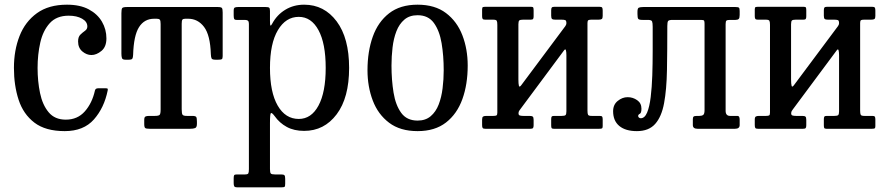

<svg xmlns="http://www.w3.org/2000/svg" viewBox="-20 -550 3793 820"><path d="M39.5 -260Q39.5 -335 63.5 -396.2Q87.5 -457.5 137.8 -493.8Q188 -530 266 -530Q322 -530 359.2 -510Q396.5 -490 415.5 -457.2Q434.5 -424.5 434.5 -386Q434.5 -350 413.2 -332.5Q392 -315 370.5 -315Q350 -315 331.8 -330.2Q313.5 -345.5 313.5 -373Q313.5 -392.5 323.2 -402Q333 -411.5 343 -418.5Q353 -425.5 353 -437Q353 -457.5 330.5 -470.2Q308 -483 273.5 -483Q221.5 -483 192.5 -451Q163.5 -419 152 -368Q140.5 -317 140.5 -260Q140.5 -203 151 -152.5Q161.5 -102 187.8 -70.5Q214 -39 261 -39Q311 -39 342.2 -74.2Q373.5 -109.5 385.5 -163.5Q387.5 -173 399.5 -173H430.5Q438 -173 439.5 -171.5Q441 -170 440 -164Q425 -89.5 381 -39.8Q337 10 256.5 10Q174.5 10 127 -26.2Q79.5 -62.5 59.5 -123.8Q39.5 -185 39.5 -260Z M596 -20.5V-37.5Q596 -49.5 601 -52.2Q606 -55 617 -55H641.5Q657.5 -55 661.8 -59.5Q666 -64 666 -82.5V-447.5Q666 -462 662.5 -466Q659 -470 649 -470H638.5Q596.5 -470 573.8 -434.2Q551 -398.5 548.5 -315.5Q548 -304 545.2 -299.5Q542.5 -295 529.5 -295H515.5Q503 -295 500.8 -302.2Q498.5 -309.5 498.5 -320.5V-493.5Q498.5 -511 502 -515.5Q505.5 -520 522.5 -520H910Q924.5 -520 927.8 -515.8Q931 -511.5 931 -496.5V-310.5Q931 -299.5 927.2 -297.2Q923.5 -295 912 -295H900Q886 -295 883.5 -300.8Q881 -306.5 880.5 -318.5Q878 -400 851.5 -435Q825 -470 783.5 -470H771.5Q762 -470 759 -466Q756 -462 756 -448.5V-83.5Q756 -64.5 759.8 -59.8Q763.5 -55 778 -55H800Q815 -55 818 -50.5Q821 -46 821 -30.5V-21Q821 -6 813.2 -3Q805.5 0 792 0H619Q604.5 0 600.2 -3.2Q596 -6.5 596 -20.5Z M978 -485V-504Q978 -515 982.2 -517.5Q986.5 -520 996.5 -520H1114.5Q1126 -520 1129.5 -517.2Q1133 -514.5 1133 -503V-461Q1133 -442.5 1135.2 -441Q1137.5 -439.5 1142 -448Q1162.5 -486.5 1198.2 -508.2Q1234 -530 1279 -530Q1364.5 -530 1417.8 -458.8Q1471 -387.5 1471 -260Q1471 -132.5 1417.8 -61.8Q1364.5 9 1279 9Q1236 9 1205 -7.8Q1174 -24.5 1153 -54Q1141 -70 1137 -67Q1133 -64 1133 -24V172Q1133 187.5 1136.8 191.2Q1140.5 195 1154 195H1180.5Q1191.5 195 1194.8 198.5Q1198 202 1198 214V234.5Q1198 245.5 1195.5 247.8Q1193 250 1182.5 250H993.5Q983 250 980.5 245.8Q978 241.5 978 232V212Q978 202 980 198.5Q982 195 991.5 195H1026Q1038 195 1040.5 190.5Q1043 186 1043 172V-446Q1043 -459 1038.5 -462Q1034 -465 1025.5 -465H990.5Q982 -465 980 -469.5Q978 -474 978 -485ZM1133 -260Q1133 -156 1166 -99Q1199 -42 1256 -42Q1309.5 -42 1340.2 -99Q1371 -156 1371 -260Q1371 -364.5 1340.2 -421.2Q1309.5 -478 1256 -478Q1200.5 -478 1166.8 -421.2Q1133 -364.5 1133 -260Z M1549.5 -250Q1549.5 -330 1572 -393.2Q1594.5 -456.5 1641.8 -493.2Q1689 -530 1763.5 -530Q1837.5 -530 1884.8 -494.2Q1932 -458.5 1954.8 -399.2Q1977.5 -340 1977.5 -270Q1977.5 -190 1954.8 -126.8Q1932 -63.5 1884.8 -26.8Q1837.5 10 1763.5 10Q1689 10 1641.8 -25.8Q1594.5 -61.5 1572 -120.8Q1549.5 -180 1549.5 -250ZM1652 -270Q1652 -208 1660.8 -154.5Q1669.5 -101 1693.5 -68Q1717.5 -35 1763.5 -35Q1797.5 -35 1819.5 -53.8Q1841.5 -72.5 1853.5 -103.5Q1865.5 -134.5 1870.2 -172.8Q1875 -211 1875 -250Q1875 -312 1866 -365.5Q1857 -419 1833 -452Q1809 -485 1763.5 -485Q1729 -485 1707 -466.2Q1685 -447.5 1673 -416.5Q1661 -385.5 1656.5 -347.2Q1652 -309 1652 -270Z M2489 -77.5Q2489 -64.5 2491.5 -59.8Q2494 -55 2507 -55H2541Q2549.5 -55 2551.8 -51.8Q2554 -48.5 2554 -40V-11Q2554 -3 2550.5 -1.5Q2547 0 2538.5 0H2345Q2337 0 2335.5 -3.8Q2334 -7.5 2334 -15.5V-40.5Q2334 -49 2336.2 -52Q2338.5 -55 2346.5 -55H2379Q2391 -55 2395 -58.2Q2399 -61.5 2399 -74.5V-314.5Q2399 -329 2396.8 -335.8Q2394.5 -342.5 2389 -335L2202.5 -84Q2200 -80.5 2197.2 -76.5Q2194.5 -72.5 2194.5 -66Q2194.5 -58.5 2200 -56.8Q2205.5 -55 2215 -55H2241.5Q2251.5 -55 2255.2 -52Q2259 -49 2259 -38V-15Q2259 -6 2256.2 -3Q2253.5 0 2245 0H2053Q2044 0 2041.5 -3.2Q2039 -6.5 2039 -16V-39Q2039 -49.5 2043.2 -52.2Q2047.5 -55 2057 -55H2087Q2097 -55 2100.5 -57.2Q2104 -59.5 2104 -69V-443.5Q2104 -456.5 2101.5 -461.2Q2099 -466 2086 -466H2052Q2044 -466 2041.5 -469.2Q2039 -472.5 2039 -481V-510Q2039 -518.5 2042.8 -519.8Q2046.5 -521 2054.5 -521H2248Q2256 -521 2257.5 -517.5Q2259 -514 2259 -505.5V-480.5Q2259 -472.5 2256.8 -469.2Q2254.5 -466 2246.5 -466H2214Q2202 -466 2198 -462.8Q2194 -459.5 2194 -446.5V-211Q2194 -191.5 2196.2 -183.5Q2198.5 -175.5 2206.5 -186.5L2394.5 -438.5Q2399 -445 2399 -450.5Q2399 -462 2394.2 -464Q2389.5 -466 2378 -466H2351.5Q2341.5 -466 2337.8 -469Q2334 -472 2334 -483V-506Q2334 -515 2336.8 -518Q2339.5 -521 2348 -521H2540Q2549 -521 2551.5 -517.8Q2554 -514.5 2554 -505V-482Q2554 -471.5 2550 -468.8Q2546 -466 2536 -466H2506Q2496.5 -466 2492.8 -463.8Q2489 -461.5 2489 -452Z M2598.5 -75Q2598.5 -103 2618.2 -119Q2638 -135 2660.5 -135Q2683 -135 2701.2 -122.2Q2719.5 -109.5 2719.5 -86Q2719.5 -67.5 2712.5 -64Q2705.5 -60.5 2705.5 -55Q2705.5 -50 2709.2 -47.5Q2713 -45 2716.5 -45Q2733.5 -45 2743.8 -69.5Q2754 -94 2759 -135.2Q2764 -176.5 2765.8 -227.5Q2767.5 -278.5 2767.5 -332.5Q2767.5 -386.5 2767.5 -435.5Q2767.5 -452.5 2764.8 -458.8Q2762 -465 2747 -465H2724Q2709 -465 2705.8 -469.5Q2702.5 -474 2702.5 -490V-500Q2702.5 -514.5 2708.2 -517.2Q2714 -520 2727.5 -520H3121Q3132.5 -520 3135.8 -517.2Q3139 -514.5 3139 -503V-486Q3139 -473 3134.8 -469Q3130.5 -465 3121 -465H3098.5Q3086.5 -465 3082.8 -462.2Q3079 -459.5 3079 -447V-77Q3079 -55 3098 -55H3128Q3135 -55 3137 -50.5Q3139 -46 3139 -39V-16Q3139 0 3119 0H2959Q2939 0 2939 -16V-41Q2939 -49 2942.2 -52Q2945.5 -55 2957 -55H2967Q2977 -55 2983 -59Q2989 -63 2989 -80V-448Q2989 -458 2987.2 -461.5Q2985.5 -465 2974 -465H2852.5Q2836.5 -465 2833.2 -460Q2830 -455 2830 -439Q2830 -334 2828.5 -250.8Q2827 -167.5 2816.2 -109.5Q2805.5 -51.5 2778.2 -20.8Q2751 10 2700 10Q2651.5 10 2625 -12Q2598.5 -34 2598.5 -75Z M3653.5 -77.5Q3653.5 -64.5 3656 -59.8Q3658.5 -55 3671.5 -55H3705.5Q3714 -55 3716.2 -51.8Q3718.5 -48.5 3718.5 -40V-11Q3718.5 -3 3715 -1.5Q3711.5 0 3703 0H3509.5Q3501.5 0 3500 -3.8Q3498.5 -7.5 3498.5 -15.5V-40.5Q3498.5 -49 3500.8 -52Q3503 -55 3511 -55H3543.5Q3555.5 -55 3559.5 -58.2Q3563.5 -61.5 3563.5 -74.5V-314.5Q3563.5 -329 3561.2 -335.8Q3559 -342.5 3553.5 -335L3367 -84Q3364.5 -80.5 3361.8 -76.5Q3359 -72.5 3359 -66Q3359 -58.5 3364.5 -56.8Q3370 -55 3379.5 -55H3406Q3416 -55 3419.8 -52Q3423.5 -49 3423.5 -38V-15Q3423.5 -6 3420.8 -3Q3418 0 3409.5 0H3217.5Q3208.5 0 3206 -3.2Q3203.5 -6.5 3203.5 -16V-39Q3203.5 -49.5 3207.8 -52.2Q3212 -55 3221.5 -55H3251.5Q3261.5 -55 3265 -57.2Q3268.5 -59.5 3268.5 -69V-443.5Q3268.5 -456.5 3266 -461.2Q3263.5 -466 3250.5 -466H3216.5Q3208.5 -466 3206 -469.2Q3203.5 -472.5 3203.5 -481V-510Q3203.5 -518.5 3207.2 -519.8Q3211 -521 3219 -521H3412.5Q3420.5 -521 3422 -517.5Q3423.5 -514 3423.5 -505.5V-480.5Q3423.5 -472.5 3421.2 -469.2Q3419 -466 3411 -466H3378.5Q3366.5 -466 3362.5 -462.8Q3358.5 -459.5 3358.5 -446.5V-211Q3358.5 -191.5 3360.8 -183.5Q3363 -175.5 3371 -186.5L3559 -438.5Q3563.5 -445 3563.5 -450.5Q3563.5 -462 3558.8 -464Q3554 -466 3542.5 -466H3516Q3506 -466 3502.2 -469Q3498.5 -472 3498.5 -483V-506Q3498.5 -515 3501.2 -518Q3504 -521 3512.5 -521H3704.5Q3713.5 -521 3716 -517.8Q3718.5 -514.5 3718.5 -505V-482Q3718.5 -471.5 3714.5 -468.8Q3710.5 -466 3700.5 -466H3670.5Q3661 -466 3657.2 -463.8Q3653.5 -461.5 3653.5 -452Z"/></svg>

Font: Besley* Narrow
Style: Regular
Weight: 400
Width: 4
Designer: Owen Earl
Foundry: indestructible type*
Version: Version 3.000; ttfautohint (v1.8.3)